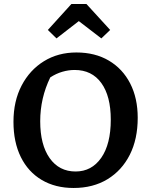

<svg xmlns="http://www.w3.org/2000/svg" viewBox="-20 -924 751 955"><path d="M346 11Q255 11 187.5 -29Q120 -69 83.5 -143Q47 -217 47 -318Q47 -421 87.5 -498.5Q128 -576 198.5 -619.5Q269 -663 360 -663Q453 -663 521.5 -622.5Q590 -582 627.5 -509Q665 -436 665 -338Q665 -232 625.5 -154Q586 -76 514.5 -32.5Q443 11 346 11ZM356 -71Q436 -71 483.5 -139Q531 -207 531 -329Q531 -446 484 -511Q437 -576 351 -576Q321 -576 290 -567Q259 -558 230 -539Q180 -436 180 -321Q180 -204 227 -137.5Q274 -71 356 -71ZM410 -904 528 -775 484 -733 372 -819 261 -733 218 -775 335 -904Z"/></svg>

Font: Piazzolla SemiBold
Style: Regular
Weight: 600
Designer: Juan Pablo del Peral
Foundry: Huerta Tipografica
Version: Version 1.330